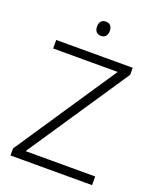

<svg xmlns="http://www.w3.org/2000/svg" viewBox="-164 -1007 903 1104"><g transform="rotate(20 287.5 -455.5)"><path d="M536 0H37V-43L452 -662H57V-714H525V-671L110 -53H536ZM290 -911Q309 -911 319 -899.5Q329 -888 329 -868Q329 -847 319 -835.5Q309 -824 290 -824Q271 -824 261 -835.5Q251 -847 251 -868Q251 -888 261 -899.5Q271 -911 290 -911Z"/></g></svg>

Font: Noto Sans Georgian Light
Style: Regular
Weight: 300
Version: Version 2.002